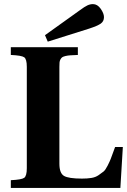

<svg xmlns="http://www.w3.org/2000/svg" viewBox="-20 -924 625 944"><path d="M33.2 0V-38.1Q86.4 -40.5 99.1 -49.8Q111.8 -59.1 111.8 -97.2V-595.2Q111.8 -633.3 99.1 -642.3Q86.4 -651.4 33.2 -653.8V-691.9H362.8V-653.8Q339.8 -652.8 326.9 -652.1Q314 -651.4 302.5 -648.7Q291 -646 286.1 -642.6Q281.2 -639.2 277.3 -632.1Q273.4 -625 272.7 -616.9Q272 -608.9 272 -595.2V-119.1Q272 -72.8 294.4 -59.3Q316.9 -45.9 382.8 -45.9Q409.2 -45.9 429.2 -49.1Q449.2 -52.2 464.6 -62.7Q480 -73.2 489.3 -80.8Q498.5 -88.4 509.3 -109.9Q520 -131.3 524.4 -142.8Q528.8 -154.3 540 -185.1Q543.9 -195.8 545.9 -201.2H584L571.8 0ZM201.2 -751 373 -874Q396 -891.1 409.7 -897.5Q423.3 -903.8 437 -903.8Q459 -903.8 475.1 -880.9Q491.2 -857.9 491.2 -839.8Q491.2 -819.3 475.6 -808.1Q460 -796.9 418 -783.2L214.8 -719.2Z"/></svg>

Font: Linguistics Pro
Style: Bold
Weight: 700
Designer: Stefan Peev, Context Ltd
Foundry: Stefan Peev, Context Ltd
Version: Version 001.000